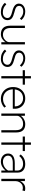

<svg xmlns="http://www.w3.org/2000/svg" viewBox="1762 -2460 709 4272"><g transform="rotate(90 2116.0 -324.5)"><path d="M248 10Q182 10 128 -14.5Q74 -39 43 -81L79 -111Q108 -76 151.5 -55Q195 -34 252 -34Q318 -34 349.5 -64.5Q381 -95 381 -136Q381 -177 347 -200Q315 -224 239 -242Q138 -266 96 -307Q61 -342 61 -390Q61 -454 111 -493Q161 -532 240 -532Q294 -532 343 -510Q392 -488 426 -447L395 -413Q363 -448 323.5 -468Q284 -488 242 -488Q179 -488 145 -461.5Q111 -435 111 -392Q112 -376 118.5 -361.5Q125 -347 138 -336Q170 -309 254 -290Q345 -268 388 -233Q429 -198 429 -138Q429 -71 379 -30.5Q329 10 248 10Z M740 10Q651 10 601.5 -41.5Q552 -93 552 -198V-525H603V-209Q603 -121 642.5 -78.5Q682 -36 756 -36Q801 -36 837.5 -58.5Q874 -81 896 -112Q918 -143 918 -170V-525H969V0H920L919 -96Q894 -51 846 -20.5Q798 10 740 10Z M1289 10Q1223 10 1169 -14.5Q1115 -39 1084 -81L1120 -111Q1149 -76 1192.5 -55Q1236 -34 1293 -34Q1359 -34 1390.5 -64.5Q1422 -95 1422 -136Q1422 -177 1388 -200Q1356 -224 1280 -242Q1179 -266 1137 -307Q1102 -342 1102 -390Q1102 -454 1152 -493Q1202 -532 1281 -532Q1335 -532 1384 -510Q1433 -488 1467 -447L1436 -413Q1404 -448 1364.5 -468Q1325 -488 1283 -488Q1220 -488 1186 -461.5Q1152 -435 1152 -392Q1153 -376 1159.5 -361.5Q1166 -347 1179 -336Q1211 -309 1295 -290Q1386 -268 1429 -233Q1470 -198 1470 -138Q1470 -71 1420 -30.5Q1370 10 1289 10Z M1674 0V-476H1543V-525H1674V-659H1725V-525H1865V-476H1725V0Z M2181 10Q2103 10 2043.5 -25Q1984 -60 1950.5 -121Q1917 -182 1917 -261Q1917 -341 1949.5 -402Q1982 -463 2039 -497.5Q2096 -532 2171 -532Q2237 -532 2290 -501.5Q2343 -471 2373 -416Q2403 -361 2400 -288L2399 -255H1968Q1970 -190 1998 -141Q2026 -92 2074 -65Q2122 -38 2185 -38Q2277 -38 2349 -104L2375 -67Q2338 -32 2287.5 -11Q2237 10 2181 10ZM2172 -484Q2086 -484 2033 -433.5Q1980 -383 1970 -299H2348V-307Q2347 -359 2323 -399Q2299 -439 2259 -461.5Q2219 -484 2172 -484Z M2506 0V-525H2556L2557 -430Q2581 -473 2633 -502.5Q2685 -532 2744 -532Q2833 -532 2880.5 -482Q2928 -432 2928 -325V0H2877V-323Q2877 -408 2840 -447Q2803 -486 2732 -484Q2681 -484 2641.5 -462.5Q2602 -441 2579.5 -411Q2557 -381 2557 -356V0Z M3150 0V-476H3019V-525H3150V-659H3201V-525H3341V-476H3201V0Z M3574 10Q3523 10 3482.5 -10Q3442 -30 3419 -65.5Q3396 -101 3396 -149Q3396 -222 3450.5 -260.5Q3505 -299 3613 -299H3775V-358Q3775 -416 3734.5 -450Q3694 -484 3624 -484Q3518 -484 3451 -398L3417 -432Q3501 -532 3628 -532Q3718 -532 3769.5 -488Q3821 -444 3821 -364V0H3775V-95Q3739 -48 3687 -19Q3635 10 3574 10ZM3575 -36Q3639 -36 3692 -67.5Q3745 -99 3775 -150V-255H3604Q3527 -255 3485.5 -228Q3444 -201 3444 -149Q3444 -99 3483 -67.5Q3522 -36 3575 -36Z M3959 0V-525H4009L4010 -420Q4028 -465 4071 -498.5Q4114 -532 4174 -532Q4208 -532 4232 -523L4218 -469Q4189 -479 4162 -479Q4115 -479 4081 -455Q4047 -431 4029 -394.5Q4011 -358 4011 -321V0Z"/></g></svg>

Font: Readex Pro ExtraLight
Style: Regular
Weight: 200
Designer: Bonnie Shaver-Troup, Thomas Jockin
Foundry: Lexend
Version: Version 1.203; ttfautohint (v1.8.3)